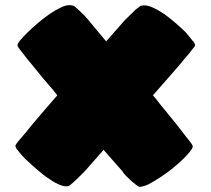

<svg xmlns="http://www.w3.org/2000/svg" viewBox="-20 -704 819 747"><path d="M513 18Q494 4 470 -20Q462 -28 456 -38L383 -121L311 -39Q311 -39 276 -4Q277 -5 253 16Q247 21 238 21Q211 21 161 -15Q135 -33 79 -85L64 -101L50 -118Q40 -129 40 -138Q40 -140 50 -153Q89 -198 104 -218L168 -293Q175 -301 180 -306.5Q185 -312 188 -316L203 -333L191 -348Q187 -354 181.5 -360Q176 -366 170 -373L147 -400Q140 -409 130 -421Q120 -433 108 -448Q86 -474 74 -490Q62 -506 56 -513Q48 -524 48 -528Q48 -534 59 -548Q80 -573 128 -615Q177 -656 215 -674Q235 -684 250 -684Q257 -684 268 -681Q284 -668 309 -643L324 -626L393 -543L466 -626L501 -660Q506 -666 514 -671.5Q522 -677 525 -680Q529 -683 543 -683Q569 -683 621 -648Q664 -616 703 -578L716 -562Q728 -547 729 -546Q734 -541 736.5 -536Q739 -531 739 -528Q738 -523 729 -513Q720 -500 697 -474L673 -445L610 -373L588 -348L575 -333L588 -318Q597 -305 623 -274L640 -253Q659 -231 701 -176Q706 -169 712 -162Q718 -155 723 -148Q730 -138 730 -134Q730 -131 727 -126Q724 -121 719 -114Q699 -88 648 -46Q598 -8 558 13Q535 23 524 23Q521 23 513 18Z"/></svg>

Font: Sigmar One
Style: Regular
Weight: 400
Designer: Vernon Adams
Foundry: Vernon Adams
Version: Version 2.000